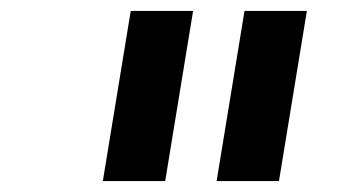

<svg xmlns="http://www.w3.org/2000/svg" viewBox="-20 -760 640 351"><path d="M282 -429 333 -740H219L168 -429ZM490 -429 541 -740H427L376 -429Z"/></svg>

Font: IBM Plex Mono SmBld
Style: Italic
Weight: 600
Italic angle: -9.5°
Monospace: yes
Designer: Mike Abbink, Paul van der Laan, Pieter van Rosmalen
Foundry: Bold Monday
Version: Version 2.004